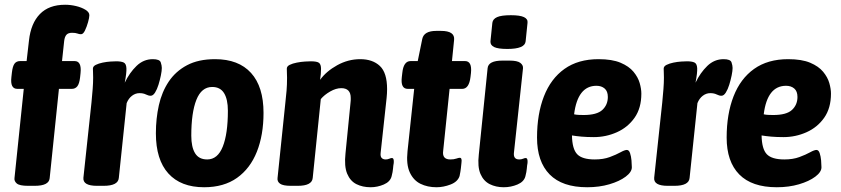

<svg xmlns="http://www.w3.org/2000/svg" viewBox="-20 -780 3541 808"><path d="M98 2Q62 2 50.5 -8Q39 -18 41 -31L80 -406H53Q22 -406 28 -456L30 -474Q33 -501 41 -512Q49 -523 65 -523H92L102 -610Q110 -682 148 -721Q186 -760 254 -760Q277 -760 300 -754.5Q323 -749 339.5 -739Q356 -729 356 -716Q356 -706 350.5 -686.5Q345 -667 337.5 -651.5Q330 -636 321 -636Q313 -636 305.5 -639Q298 -642 283 -642Q267 -642 259.5 -633.5Q252 -625 250 -607L241 -523H294Q324 -523 319 -473L317 -454Q314 -428 305.5 -417Q297 -406 282 -406H228L189 -30Q186 2 126 2Z M388 2Q328 2 331 -32L365 -349Q368 -380 370 -405.5Q372 -431 372 -453Q372 -467 371.5 -474.5Q371 -482 371 -491Q371 -501 383 -507Q395 -513 412 -516.5Q429 -520 445 -521Q461 -522 469 -522Q490 -522 500.5 -517Q511 -512 512 -493Q513 -474 505 -432Q525 -474 554.5 -502.5Q584 -531 623 -531Q652 -531 656.5 -517.5Q661 -504 661 -494Q661 -482 657 -462.5Q653 -443 647 -423.5Q641 -404 632.5 -390.5Q624 -377 614 -377Q605 -377 594 -382.5Q583 -388 567 -388Q550 -388 535.5 -377Q521 -366 513 -346L480 -31Q477 2 416 2Z M839 8Q741 8 688.5 -50Q636 -108 636 -219Q636 -281 648.5 -337Q661 -393 690 -436.5Q719 -480 767 -505.5Q815 -531 885 -531Q984 -531 1036.5 -473Q1089 -415 1089 -305Q1089 -212 1061 -141.5Q1033 -71 977.5 -31.5Q922 8 839 8ZM852 -109Q896 -109 917.5 -163Q939 -217 939 -314Q939 -362 923 -388Q907 -414 873 -414Q828 -414 806.5 -360Q785 -306 785 -209Q785 -161 801 -135Q817 -109 852 -109Z M1540 8Q1506 8 1480 -5Q1454 -18 1441 -49Q1428 -80 1434 -135L1455 -347Q1456 -354 1456 -358.5Q1456 -363 1456 -368Q1456 -409 1416 -409Q1394 -409 1369.5 -395Q1345 -381 1330 -363L1296 -31Q1293 2 1233 2H1204Q1171 2 1158.5 -7Q1146 -16 1148 -31L1181 -349Q1184 -375 1186 -399Q1188 -423 1188 -453Q1188 -462 1187.5 -471Q1187 -480 1187 -491Q1187 -501 1199 -507Q1211 -513 1229 -516.5Q1247 -520 1263.5 -521Q1280 -522 1288 -522Q1314 -522 1322.5 -515.5Q1331 -509 1331 -490Q1331 -469 1327 -444Q1353 -480 1399 -505.5Q1445 -531 1496 -531Q1548 -531 1578.5 -502.5Q1609 -474 1609 -405Q1609 -396 1608.5 -387Q1608 -378 1607 -368L1582 -138Q1580 -122 1586 -115.5Q1592 -109 1603 -109Q1611 -109 1618 -112Q1625 -115 1629 -115Q1639 -115 1637 -94Q1635 -84 1634 -70.5Q1633 -57 1628 -38Q1622 -15 1595 -3.5Q1568 8 1540 8Z M1817 8Q1779 8 1749.5 -6.5Q1720 -21 1704.5 -54.5Q1689 -88 1695 -144L1723 -406H1696Q1665 -406 1671 -456L1673 -473Q1678 -523 1708 -523H1738L1757 -616Q1764 -650 1816 -650H1836Q1895 -650 1891 -612L1882 -523H1937Q1967 -523 1962 -473L1960 -456Q1954 -406 1925 -406H1872L1845 -145Q1840 -109 1875 -109Q1890 -109 1900 -112.5Q1910 -116 1915 -116Q1925 -116 1922 -95Q1921 -85 1919.5 -71.5Q1918 -58 1914 -39Q1906 -15 1876 -3.5Q1846 8 1817 8Z M2100 8Q2067 8 2041 -5Q2015 -18 2002 -48Q1989 -78 1995 -130L2032 -493Q2035 -525 2095 -525H2124Q2157 -525 2169.5 -515.5Q2182 -506 2181 -493L2143 -139Q2139 -109 2165 -109Q2174 -109 2181 -112Q2188 -115 2192 -115Q2202 -115 2200 -94Q2198 -84 2197 -70.5Q2196 -57 2191 -38Q2185 -15 2157.5 -3.5Q2130 8 2100 8ZM2115 -574Q2076 -574 2059.5 -582Q2043 -590 2044 -606L2052 -684Q2054 -700 2072 -708Q2090 -716 2130 -716Q2168 -716 2185 -708Q2202 -700 2200 -684L2192 -606Q2189 -574 2115 -574Z M2451 8Q2346 8 2293 -46Q2240 -100 2240 -201Q2240 -300 2269 -374.5Q2298 -449 2355.5 -490Q2413 -531 2499 -531Q2556 -531 2591.5 -516Q2627 -501 2646 -478Q2665 -455 2672 -430.5Q2679 -406 2679 -386Q2679 -325 2650.5 -284.5Q2622 -244 2576 -223.5Q2530 -203 2479 -203Q2450 -203 2427.5 -205Q2405 -207 2387 -210Q2388 -153 2409 -131Q2430 -109 2483 -109Q2519 -109 2546 -119Q2573 -129 2591 -139Q2609 -149 2618 -149Q2627 -149 2631.5 -135.5Q2636 -122 2637.5 -105Q2639 -88 2639 -76Q2639 -56 2613 -36.5Q2587 -17 2544.5 -4.5Q2502 8 2451 8ZM2436 -296Q2492 -296 2515 -317.5Q2538 -339 2538 -372Q2538 -396 2524.5 -407.5Q2511 -419 2490 -419Q2411 -419 2396 -299Q2404 -297 2415 -296.5Q2426 -296 2436 -296Z M2790 2Q2730 2 2733 -32L2767 -349Q2770 -380 2772 -405.5Q2774 -431 2774 -453Q2774 -467 2773.5 -474.5Q2773 -482 2773 -491Q2773 -501 2785 -507Q2797 -513 2814 -516.5Q2831 -520 2847 -521Q2863 -522 2871 -522Q2892 -522 2902.5 -517Q2913 -512 2914 -493Q2915 -474 2907 -432Q2927 -474 2956.5 -502.5Q2986 -531 3025 -531Q3054 -531 3058.5 -517.5Q3063 -504 3063 -494Q3063 -482 3059 -462.5Q3055 -443 3049 -423.5Q3043 -404 3034.5 -390.5Q3026 -377 3016 -377Q3007 -377 2996 -382.5Q2985 -388 2969 -388Q2952 -388 2937.5 -377Q2923 -366 2915 -346L2882 -31Q2879 2 2818 2Z M3249 8Q3144 8 3091 -46Q3038 -100 3038 -201Q3038 -300 3067 -374.5Q3096 -449 3153.5 -490Q3211 -531 3297 -531Q3354 -531 3389.5 -516Q3425 -501 3444 -478Q3463 -455 3470 -430.5Q3477 -406 3477 -386Q3477 -325 3448.5 -284.5Q3420 -244 3374 -223.5Q3328 -203 3277 -203Q3248 -203 3225.5 -205Q3203 -207 3185 -210Q3186 -153 3207 -131Q3228 -109 3281 -109Q3317 -109 3344 -119Q3371 -129 3389 -139Q3407 -149 3416 -149Q3425 -149 3429.5 -135.5Q3434 -122 3435.5 -105Q3437 -88 3437 -76Q3437 -56 3411 -36.5Q3385 -17 3342.5 -4.5Q3300 8 3249 8ZM3234 -296Q3290 -296 3313 -317.5Q3336 -339 3336 -372Q3336 -396 3322.5 -407.5Q3309 -419 3288 -419Q3209 -419 3194 -299Q3202 -297 3213 -296.5Q3224 -296 3234 -296Z"/></svg>

Font: Asap Semi Condensed Semi Condensed Regular
Style: Bold Italic
Weight: 700
Width: 4
Italic angle: -6°
Designer: Pablo Cosgaya
Foundry: Omnibus-Type
Version: Version 3.001; ttfautohint (v1.8.4.7-5d5b)